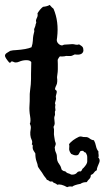

<svg xmlns="http://www.w3.org/2000/svg" viewBox="-32 -732 427 784"><path d="M249 -550.8 262.7 -551.8Q269.5 -551.8 276.4 -549.8Q283.2 -547.9 291 -550.8Q302.7 -543.9 305.7 -539.6Q308.6 -535.2 308.6 -524.4Q304.7 -504.9 273.4 -509.8Q263.7 -505.9 261.7 -504.4Q259.8 -502.9 247.6 -503.4Q235.4 -503.9 234.4 -502.9Q233.4 -502 223.6 -501.5Q213.9 -501 213.4 -502Q212.9 -502.9 208 -496.1Q203.1 -489.3 203.6 -484.9Q204.1 -480.5 204.1 -470.7V-449.2Q204.1 -438.5 202.1 -426.8Q200.2 -415 201.2 -412.1Q202.1 -409.2 201.7 -399.4Q201.2 -389.6 198.2 -384.3Q195.3 -378.9 193.4 -372.6Q191.4 -366.2 196.3 -363.8Q201.2 -361.3 199.2 -352.5L196.3 -340.8Q195.3 -336.9 196.3 -333.5Q197.3 -330.1 196.3 -325.2L192.4 -310.5Q195.3 -303.7 193.8 -299.8Q192.4 -295.9 193.8 -288.6Q195.3 -281.2 193.4 -279.3Q191.4 -277.3 192.4 -270Q193.4 -262.7 191.4 -258.8Q189.5 -254.9 189.5 -250L191.4 -228.5Q191.4 -221.7 186.5 -213.9Q189.5 -204.1 188.5 -193.8Q187.5 -183.6 189.5 -173.8L192.4 -156.2Q193.4 -153.3 194.8 -149.4Q196.3 -145.5 195.3 -141.6L191.4 -129.9Q191.4 -126 193.4 -116.2Q200.2 -102.5 200.2 -92.8Q200.2 -83 202.1 -76.2Q204.1 -69.3 210 -61.5Q215.8 -53.7 217.3 -47.4Q218.8 -41 220.7 -38.1Q229.5 -32.2 230.5 -32.7Q231.4 -33.2 233.4 -33.2Q241.2 -25.4 246.1 -24.4Q251 -23.4 255.9 -20.5Q260.7 -17.6 269.5 -19.5Q278.3 -21.5 282.7 -27.3Q287.1 -33.2 297.9 -32.2Q301.8 -35.2 303.2 -39.6Q304.7 -43.9 308.6 -45.9Q324.2 -62.5 324.2 -72.3V-89.8Q324.2 -96.7 322.3 -100.1Q320.3 -103.5 318.4 -108.4Q309.6 -111.3 309.6 -113.8Q309.6 -116.2 304.2 -116.2Q298.8 -116.2 295.9 -114.3Q292 -108.4 289.6 -103Q287.1 -97.7 278.3 -97.7Q269.5 -97.7 258.8 -103.5Q249 -116.2 250.5 -126.5Q252 -136.7 250 -143.6Q262.7 -160.2 291 -173.8Q298.8 -175.8 303.2 -173.8Q307.6 -171.9 316.9 -172.4Q326.2 -172.9 334 -166.5Q341.8 -160.2 351.6 -159.2Q357.4 -148.4 359.9 -135.7Q362.3 -123 370.1 -113.3Q369.1 -108.4 370.6 -100.6Q372.1 -92.8 369.1 -89.8Q377.9 -80.1 373.5 -68.8Q369.1 -57.6 366.2 -50.8Q363.3 -43.9 363.3 -37.1Q355.5 -33.2 351.6 -26.9Q347.7 -20.5 338.9 -17.6Q338.9 -6.8 332.5 -1Q326.2 4.9 322.3 11.7Q305.7 11.7 296.9 18.6Q270.5 23.4 262.7 30.3Q253.9 27.3 242.2 32.2Q215.8 17.6 202.1 22.5Q197.3 17.6 190.9 15.6Q184.6 13.7 181.6 8.8Q172.9 10.7 169.4 7.3Q166 3.9 159.2 2Q157.2 -2.9 152.3 -8.3Q147.5 -13.7 144 -20Q140.6 -26.4 131.3 -38.6Q122.1 -50.8 122.1 -55.2Q122.1 -59.6 117.2 -72.8Q112.3 -85.9 112.3 -105.5Q110.4 -109.4 107.4 -113.3Q104.5 -117.2 102.5 -122.6Q100.6 -127.9 101.6 -134.3Q102.5 -140.6 97.7 -142.6Q101.6 -152.3 97.2 -161.1Q92.8 -169.9 91.8 -181.2Q90.8 -192.4 93.3 -204.1Q95.7 -215.8 89.8 -226.6Q94.7 -236.3 90.8 -258.3Q86.9 -280.3 88.4 -300.8Q89.8 -321.3 89.4 -335Q88.9 -348.6 90.8 -362.3Q94.7 -389.6 94.7 -409.2V-428.7L95.7 -478.5Q90.8 -486.3 75.7 -486.3Q60.5 -486.3 45.9 -480Q31.2 -473.6 20.5 -480.5Q13.7 -482.4 11.7 -478Q9.8 -473.6 4.9 -477.5Q-11.7 -497.1 -11.7 -504.4Q-11.7 -511.7 -2 -517.1Q7.8 -522.5 9.8 -524.4Q21.5 -527.3 32.2 -527.3Q77.1 -530.3 96.7 -539.1Q101.6 -553.7 102.1 -565.9Q102.5 -578.1 104 -586.4Q105.5 -594.7 106.4 -597.2Q107.4 -599.6 107.9 -603Q108.4 -606.4 107.4 -609.4Q106.4 -612.3 109.9 -619.6Q113.3 -627 113.3 -631.8Q117.2 -640.6 115.7 -643.1Q114.3 -645.5 115.2 -649.9Q116.2 -654.3 119.6 -661.1Q123 -668 121.1 -677.7Q131.8 -695.3 143.6 -704.1Q162.1 -706.1 170.9 -711.9Q180.7 -700.2 186.5 -696.3Q209 -643.6 201.2 -579.1Q201.2 -576.2 200.2 -572.3Q199.2 -568.4 200.7 -563Q202.1 -557.6 207.5 -552.7Q212.9 -547.9 217.8 -546.9Q222.7 -545.9 225.6 -547.9Q228.5 -549.8 232.4 -549.8Z"/></svg>

Font: Mountains of Christmas
Style: Bold
Weight: 700
Designer: Crystal Kluge
Foundry: Font Diner, Inc DBA Tart Workshop
Version: Version 1.002